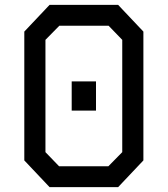

<svg xmlns="http://www.w3.org/2000/svg" viewBox="-20 -770 690 790"><path d="M184 0 80 -110V-640L184 -750H466L570 -640V-110L466 0ZM223 -86H426L483 -144V-606L427 -664H224L167 -606V-144ZM275 -435H375V-315H275Z"/></svg>

Font: Graduate
Style: Regular
Weight: 400
Version: Version 1.001